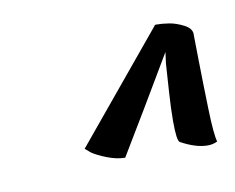

<svg xmlns="http://www.w3.org/2000/svg" viewBox="-36 -700 312 255"><g transform="rotate(-10 120.0 -572.0)"><path d="M65 -511 185 -656Q185 -657 187 -657Q195 -657 204.5 -655.5Q214 -654 224.5 -648.5Q235 -643 234 -634Q234 -633 234.5 -601.5Q235 -570 236 -535Q237 -500 240 -490Q234 -487 227 -487Q211 -487 191 -498Q187 -500 187 -527Q187 -543 188.5 -566Q190 -589 191 -604L193 -619Q150 -546 116 -490Q105 -490 92 -495Q79 -500 72 -505Z"/></g></svg>

Font: Vervelle
Style: Script
Weight: 400
Monospace: yes
Designer: Nur Solikh
Foundry: Astageni Type
Version: Version 1.0